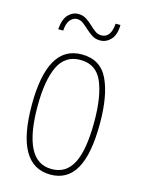

<svg xmlns="http://www.w3.org/2000/svg" viewBox="-110 -770 624 845"><g transform="rotate(15 201.5 -348.0)"><path d="M357 -264Q357 -124 319 -57Q281 10 204 10Q46 10 46 -266Q46 -400 84.5 -468.5Q123 -537 202 -537Q287 -537 322 -464Q357 -391 357 -264ZM72 -266Q72 -143 104 -79Q136 -15 203 -15Q269 -15 300 -76Q331 -137 331 -265Q331 -380 302.5 -446Q274 -512 202 -512Q133 -512 102.5 -448.5Q72 -385 72 -266ZM72 -617Q76 -664 95.5 -684.5Q115 -705 141 -705Q162 -705 177.5 -695Q193 -685 206 -672.5Q219 -660 232.5 -650Q246 -640 262 -640Q305 -640 310 -706H332Q331 -660 310.5 -638.5Q290 -617 262 -617Q241 -617 225.5 -627Q210 -637 196.5 -649.5Q183 -662 170 -672Q157 -682 141 -682Q124 -682 110.5 -666.5Q97 -651 95 -617Z"/></g></svg>

Font: Noto Sans ExtraCondensed Thin
Style: Regular
Weight: 100
Width: 2
Designer: Monotype Design Team
Foundry: Monotype Imaging Inc.
Version: Version 2.013; ttfautohint (v1.8.4.7-5d5b)